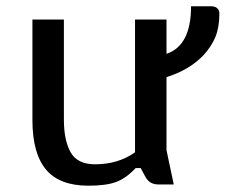

<svg xmlns="http://www.w3.org/2000/svg" viewBox="-20 -578 717 610"><path d="M677 -535Q677 -492 664.5 -461Q652 -430 625 -401Q580 -355 509 -333V-101L532 8H483Q470 8 459.5 2.5Q449 -3 441 -18L427 -44H411Q380 -11 348 0.5Q316 12 261 12Q169 12 126 -39.5Q83 -91 83 -197V-516H183V-198Q183 -132 204.5 -94Q226 -56 282 -56Q355 -56 409 -94V-516H509V-407Q587 -433 587 -558H652Q663 -558 670 -552Q677 -546 677 -535Z"/></svg>

Font: Voces
Style: Regular
Weight: 400
Designer: Ana Paula Megda, Pablo Ugerman
Foundry: Ana Paula Megda, Pablo Ugerman
Version: Version 1.100